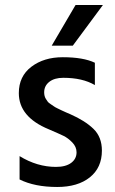

<svg xmlns="http://www.w3.org/2000/svg" viewBox="-20 -740 459 765"><path d="M386 -140Q386 -72 338 -33.5Q290 5 208 5Q118 5 58 -25V-118Q128 -75 203 -75Q242 -75 263.5 -91Q285 -107 285 -133Q285 -155 268 -172.5Q251 -190 233.5 -198.5Q216 -207 174 -225Q55 -274 55 -369Q55 -436 105 -474Q155 -512 230 -512Q312 -512 358 -490V-401Q309 -430 232 -430Q197 -430 176.5 -414Q156 -398 156 -372Q156 -365 157.5 -358.5Q159 -352 163 -345.5Q167 -339 170.5 -334.5Q174 -330 182 -325Q190 -320 194.5 -316.5Q199 -313 209.5 -308Q220 -303 225 -300.5Q230 -298 242.5 -292.5Q255 -287 260 -285Q319 -259 352.5 -226.5Q386 -194 386 -140ZM270 -558H186L281 -720H390Z"/></svg>

Font: Hind Madurai Medium
Style: Regular
Weight: 500
Designer: Jyotish Sonowal
Foundry: Indian Type Foundry
Version: Version 1.001;PS 1.0;hotconv 1.0.86;makeotf.lib2.5.63406; tt